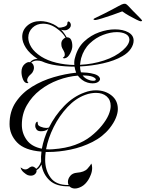

<svg xmlns="http://www.w3.org/2000/svg" viewBox="-20 -786 794 1046"><path d="M388 241Q370 241 358 229Q287 231 250.5 197Q214 163 206 110Q202 119 195.5 127Q189 135 179 141Q181 152 172 161.5Q163 171 148 171Q140 171 131 168Q123 165 109 153Q95 141 92 126Q96 128 102.5 132.5Q109 137 117 137H119Q124 137 130 134Q136 131 140 127Q143 125 147.5 123Q152 121 156 121Q162 121 169 126Q173 128 177 134Q195 121 204 94Q203 81 203.5 67.5Q204 54 206 40Q114 33 73 -10Q32 -53 32 -110Q32 -179 66 -229.5Q100 -280 154.5 -313.5Q209 -347 272.5 -365.5Q336 -384 395 -390Q392 -398 389.5 -406.5Q387 -415 386 -423Q334 -423 287 -430Q240 -437 208 -452Q202 -454 195.5 -455Q189 -456 182 -456Q163 -456 150 -445Q165 -436 165 -416Q165 -410 162 -402Q158 -391 151.5 -385Q145 -379 140 -374Q136 -370 132 -363Q128 -356 128 -349Q128 -341 135 -335Q133 -333 129 -333Q114 -333 105.5 -353Q97 -373 97 -394Q97 -421 113.5 -436Q130 -451 144 -447Q156 -461 173 -464Q176 -465 179 -465Q182 -465 185 -465Q141 -494 121 -525.5Q101 -557 101 -585Q101 -622 129 -646.5Q157 -671 200 -671Q216 -671 234 -667Q252 -663 271 -654Q279 -650 286 -645.5Q293 -641 299 -636Q311 -634 329 -640Q347 -646 347 -658V-660Q347 -667 351.5 -668.5Q356 -670 359 -666Q366 -659 366 -649Q366 -634 347 -624Q341 -621 332 -621Q321 -621 313 -624Q330 -607 343 -583Q361 -583 367.5 -569Q374 -555 374 -535Q374 -517 362 -494.5Q350 -472 335 -469Q334 -469 332.5 -468.5Q331 -468 330 -468Q324 -468 322 -472Q333 -476 333 -489Q333 -499 327 -509Q323 -516 318.5 -524.5Q314 -533 314 -547Q314 -561 322 -570Q330 -579 337 -581Q326 -601 305.5 -618.5Q285 -636 264 -646Q251 -652 238.5 -654.5Q226 -657 215 -657Q180 -657 157 -635Q134 -613 134 -581Q134 -556 150.5 -529Q167 -502 204 -478Q239 -456 286 -444.5Q333 -433 385 -432Q383 -455 389 -473Q403 -527 439 -560.5Q475 -594 520 -610Q565 -626 606 -626Q650 -626 679 -610Q708 -594 708 -565Q708 -543 692.5 -520Q677 -497 647 -480Q604 -455 542 -441Q480 -427 416 -424Q416 -409 421 -392H422Q434 -392 454.5 -390Q475 -388 494 -382.5Q513 -377 521 -366Q525 -360 525 -356Q525 -347 514.5 -339.5Q504 -332 484 -332Q470 -332 457 -336Q440 -341 427 -351Q414 -361 404 -374Q351 -370 297 -350Q243 -330 198.5 -295.5Q154 -261 126.5 -213Q99 -165 99 -106Q99 -60 125.5 -23.5Q152 13 208 24Q213 -3 222 -31Q231 -59 244 -86Q243 -85 241.5 -84Q240 -83 239 -81Q226 -71 203 -71Q186 -71 179 -80.5Q172 -90 172 -100Q172 -113 178 -120Q181 -123 183 -123Q186 -123 186 -112Q186 -102 202 -95.5Q218 -89 232 -89Q239 -89 242 -90Q244 -91 245 -91Q246 -91 247 -92Q279 -156 329 -208Q379 -260 440 -282Q472 -294 502 -294Q552 -294 587 -266.5Q622 -239 622 -192Q622 -170 611 -143Q600 -116 577 -87Q540 -41 483.5 -12.5Q427 16 364 29Q301 42 243 42H229Q226 63 226 84Q226 142 256 182.5Q286 223 354 222Q350 215 350 205Q350 188 362.5 172.5Q375 157 399 155Q439 152 456 133.5Q473 115 477 105Q480 110 481 116.5Q482 123 482 129Q482 148 474.5 166.5Q467 185 461 194Q445 219 425 230Q405 241 388 241ZM416 -433Q484 -436 546.5 -456.5Q609 -477 649 -512Q685 -544 685 -571Q684 -591 664.5 -601Q645 -611 616 -611Q582 -611 542 -596Q502 -581 469 -549.5Q436 -518 422 -469Q418 -451 416 -433ZM488 -346Q502 -346 502 -353Q502 -360 485 -367.5Q468 -375 430 -375Q444 -356 472 -348Q477 -347 480.5 -346.5Q484 -346 488 -346ZM231 27Q249 29 269 27Q338 22 388.5 3.5Q439 -15 474.5 -43Q510 -71 535 -102Q560 -133 571.5 -160Q583 -187 583 -209Q583 -242 561 -261Q539 -280 503 -280Q490 -280 475 -277.5Q460 -275 444 -269Q392 -250 347.5 -202.5Q303 -155 272.5 -94Q242 -33 231 27ZM746 -670Q742 -670 723.5 -679Q705 -688 683 -700.5Q661 -713 646 -724Q623 -715 592.5 -704.5Q562 -694 536 -686Q510 -678 501 -677Q496 -676 492 -678.5Q488 -681 489 -682Q490 -684 508 -692.5Q526 -701 548 -712Q570 -723 583 -730Q606 -742 626 -753Q646 -764 653 -765Q659 -766 664 -765Q669 -764 680.5 -752Q692 -740 705 -726Q711 -720 723 -708Q735 -696 745 -685.5Q755 -675 754 -673Q753 -670 746 -670Z"/></svg>

Font: Fleur De Leah
Style: Regular
Weight: 400
Designer: Robert E. Leuschke
Foundry: Robert E. Leuschke
Version: Version 1.010; ttfautohint (v1.8.3)